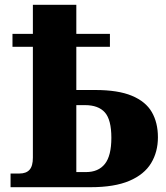

<svg xmlns="http://www.w3.org/2000/svg" viewBox="-20 -780 692 800"><path d="M24 0V-57H61Q89 -57 103 -72.5Q117 -88 117 -123V-585H32V-639H117V-760H298V-639H438V-585H298V-405H377Q472 -405 529.5 -381Q587 -357 612.5 -313Q638 -269 638 -208Q638 -147 609.5 -100Q581 -53 519 -26.5Q457 0 357 0ZM338 -63Q390 -63 417 -97Q444 -131 444 -206Q444 -281 417 -311.5Q390 -342 334 -342H298V-63Z"/></svg>

Font: Noto Serif ExtraBold
Style: Regular
Weight: 800
Designer: Monotype Design Team
Foundry: Monotype Imaging Inc.
Version: Version 2.014